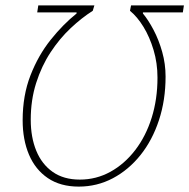

<svg xmlns="http://www.w3.org/2000/svg" viewBox="-20 -680 702 712"><path d="M662 -660 658 -634H510V-630Q530 -606 549.5 -569Q569 -532 581.5 -487.5Q594 -443 594 -396Q594 -309 569.5 -234.5Q545 -160 501 -105Q457 -50 398.5 -19Q340 12 272 12Q204 12 157.5 -19.5Q111 -51 87.5 -106.5Q64 -162 64 -234Q64 -326 93 -400.5Q122 -475 168 -532.5Q214 -590 264 -630V-634H118L122 -660H330L324 -640Q283 -614 242 -575.5Q201 -537 167.5 -486Q134 -435 114 -372Q94 -309 94 -236Q94 -171 114.5 -121Q135 -71 175.5 -42.5Q216 -14 276 -14Q337 -14 389.5 -43Q442 -72 481.5 -123.5Q521 -175 542.5 -243.5Q564 -312 564 -392Q564 -446 549.5 -494.5Q535 -543 512 -580.5Q489 -618 462 -640L466 -660Z"/></svg>

Font: Source Sans 3
Style: Italic
Weight: 200
Italic angle: -11°
Designer: Paul D. Hunt
Foundry: Adobe
Version: Version 3.046;hotconv 1.0.118;makeotfexe 2.5.65603